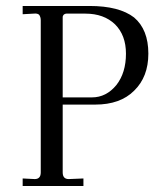

<svg xmlns="http://www.w3.org/2000/svg" viewBox="-20 -617 552 637"><path d="M55.2 -24.9 95.2 -22.9Q115.2 -22.9 115.2 -44.9V-549.8Q115.2 -560.5 109.9 -567.9Q104.5 -573.2 91.8 -571.8L55.2 -569.8V-597.2H276.9Q375.5 -597.2 424.8 -559.1Q472.2 -519 472.2 -439Q472.2 -361.8 424.8 -315.9Q378.9 -270 295.9 -270H188V-44.9Q188 -22.9 208 -22.9L256.8 -24.9V0H55.2ZM285.2 -293.9Q332.5 -293.9 366.2 -335Q397.9 -375.5 397.9 -439Q397.9 -500 361.8 -536.1Q324.7 -571.8 263.2 -571.8H200.2Q196.3 -571.8 191.9 -568.8Q188 -564.9 188 -560.1V-293.9Z"/></svg>

Font: Unna Light
Style: Regular
Weight: 300
Designer: Jorge de Buen Unna
Foundry: Omnibus-Type
Version: Version 2.007;PS 002.007;hotconv 1.0.88;makeotf.lib2.5.64775